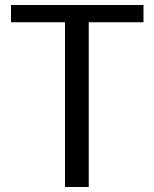

<svg xmlns="http://www.w3.org/2000/svg" viewBox="-20 -748 618 768"><path d="M240 -659H24V-728H554V-659H335V0H240Z"/></svg>

Font: Rosario
Style: Regular
Weight: 400
Designer: Hector Gatti
Foundry: Omnibus-Type
Version: Version 1.002